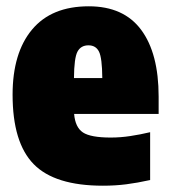

<svg xmlns="http://www.w3.org/2000/svg" viewBox="-20 -579 539 610"><path d="M307 11Q154 11 87 -57.5Q20 -126 20 -278Q20 -411 81.8 -485Q143.5 -559 262 -559Q373 -559 428.5 -484.2Q484 -409.5 484 -272V-217H215.5Q219 -174.5 243.5 -158.2Q268 -142 332 -142Q363 -142 394.2 -146.8Q425.5 -151.5 457 -159V-7Q416.5 2 381.2 6.5Q346 11 307 11ZM261 -435Q237 -435 226.2 -415Q215.5 -395 215 -331H305Q304.5 -395 294.5 -415Q284.5 -435 261 -435Z"/></svg>

Font: Encode Sans Condensed Condensed Black
Style: Regular
Weight: 900
Width: 3
Designer: Multiple Designers
Foundry: Impallari Type
Version: Version 3.000; ttfautohint (v1.8.3) -l 8 -r 50 -G 200 -x 14 